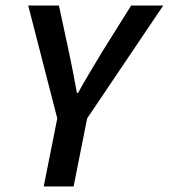

<svg xmlns="http://www.w3.org/2000/svg" viewBox="-20 -674 610 694"><path d="M138 0 187 -246 82 -654H193L230 -482Q238 -445 244.5 -410.5Q251 -376 258 -338H262Q283 -376 304 -411Q325 -446 347 -483L454 -654H570L295 -246L246 0Z"/></svg>

Font: Source Sans 3 SemiBold
Style: Italic
Weight: 600
Italic angle: -11°
Designer: Paul D. Hunt
Foundry: Adobe
Version: Version 3.046;hotconv 1.0.118;makeotfexe 2.5.65603